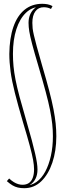

<svg xmlns="http://www.w3.org/2000/svg" viewBox="-20 -769 332 1009"><path d="M107 220Q89 220 74 216.5Q59 213 45.5 205Q32 197 16 183L28 169Q41 181 52.5 188Q64 195 75.5 198.5Q87 202 98 202Q118 202 131.5 193Q145 184 152 165.5Q159 147 159 121Q159 100 154 72Q149 44 136.5 -3Q124 -50 101 -126Q74 -218 58 -281.5Q42 -345 35.5 -393.5Q29 -442 29 -486Q30 -569 50.5 -628Q71 -687 109.5 -718Q148 -749 202 -749Q216 -749 229.5 -746.5Q243 -744 256 -737L248 -722Q238 -727 229 -729Q220 -731 210 -731Q182 -731 166 -709.5Q150 -688 150 -649Q150 -634 151.5 -620Q153 -606 158 -584.5Q163 -563 173 -525.5Q183 -488 201 -426Q224 -348 238.5 -292.5Q253 -237 261 -195.5Q269 -154 272.5 -120Q276 -86 276 -53Q276 24 255 86Q234 148 196.5 184Q159 220 107 220ZM109 207Q144 207 171.5 187.5Q199 168 218 132.5Q237 97 247.5 49.5Q258 2 258 -53Q258 -85 254.5 -117.5Q251 -150 243 -190.5Q235 -231 220 -287Q205 -343 182 -421Q160 -495 149 -537Q138 -579 134 -603.5Q130 -628 130 -649Q130 -672 137.5 -690.5Q145 -709 159 -722.5Q173 -736 192 -742L204 -732Q200 -733 197 -733Q194 -733 191 -733Q149 -733 116.5 -702Q84 -671 66 -615.5Q48 -560 48 -486Q48 -453 51 -421Q54 -389 61.5 -350.5Q69 -312 83 -259.5Q97 -207 119 -132Q136 -74 147 -32.5Q158 9 164.5 37.5Q171 66 174 86Q177 106 177 122Q177 150 166.5 170.5Q156 191 137.5 202.5Q119 214 93 215L77 202Q82 204 89.5 205.5Q97 207 109 207Z"/></svg>

Font: Georama ExtraCondensed Thin
Style: Regular
Weight: 100
Width: 2
Designer: Jean-Baptiste Levee
Foundry: Production Type
Version: Version 1.001